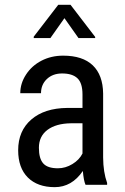

<svg xmlns="http://www.w3.org/2000/svg" viewBox="-20 -770 519 800"><path d="M336.4 0H426.3V-7.8C415.5 -37.8 410 -73.1 409.7 -113.8V-380.4C409 -431.8 394.6 -470.9 366.5 -497.8C338.3 -524.7 297.2 -538.1 243.2 -538.1C210 -538.1 179.9 -531.1 152.8 -517.1C125.8 -503.1 104.3 -483.8 88.4 -459.2C72.4 -434.7 64.5 -408.9 64.5 -381.8H150.9C150.9 -405.6 159 -425.2 175.3 -440.7C191.6 -456.1 212.7 -463.9 238.8 -463.9C267.4 -463.9 288.7 -457.2 302.7 -443.8C316.7 -430.5 323.7 -408 323.7 -376.5V-320.3H260.3C196.8 -319.7 146.8 -303.5 110.4 -272C73.9 -240.4 55.7 -197.8 55.7 -144C55.7 -95.2 69.1 -57.4 95.9 -30.5C122.8 -3.7 160.2 9.8 208 9.8C255.5 9.8 294.6 -12.7 325.2 -57.6C327.5 -30.6 331.2 -11.4 336.4 0ZM221.2 -68.8C192.5 -68.8 172.2 -75.6 160.2 -89.1C148.1 -102.6 142.1 -124.3 142.1 -154.3C142.1 -186.2 154 -211 177.7 -228.8C201.5 -246.5 233.9 -255.7 274.9 -256.3H323.7V-130.4C314.9 -112.8 300.9 -98.1 281.7 -86.4C262.5 -74.7 242.4 -68.8 221.2 -68.8ZM376.5 -616.2 273.9 -750H222.7L120.6 -617.2V-611.3H189.9L248.5 -694.3L307.1 -611.3H376.5Z"/></svg>

Font: Roboto Condensed
Style: Regular
Weight: 400
Designer: Google
Version: Version 2.134; 2016